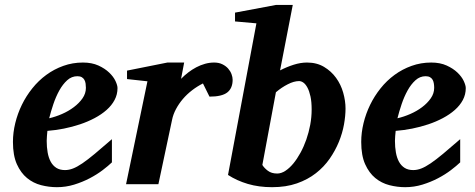

<svg xmlns="http://www.w3.org/2000/svg" viewBox="-20 -757 1951 789"><path d="M333 -396Q333 -404.8 331.8 -413.3Q330.6 -421.9 326.9 -428.7Q323.2 -435.5 316.2 -439.7Q309.1 -443.8 297.9 -443.8Q274.4 -443.8 256.1 -427.2Q237.8 -410.6 223.6 -385Q209.5 -359.4 199.2 -328.9Q189 -298.3 182.1 -271Q208 -276.9 234.9 -288.6Q261.7 -300.3 283.4 -316.7Q305.2 -333 319.1 -353Q333 -373 333 -396ZM462.9 -395Q462.9 -368.7 450.9 -346.2Q439 -323.7 418 -305.2Q397 -286.6 368.9 -271.7Q340.8 -256.8 308.8 -246.1Q276.9 -235.4 242.4 -228.5Q208 -221.7 174.8 -219.2Q173.8 -210 172.9 -198.2Q171.9 -186.5 171.9 -178.2Q171.9 -152.3 175.8 -130.4Q179.7 -108.4 188.5 -92.3Q197.3 -76.2 211.7 -67.1Q226.1 -58.1 247.1 -58.1Q263.2 -58.1 279.8 -64.5Q296.4 -70.8 318.4 -85.7Q340.3 -100.6 369.6 -125Q398.9 -149.4 439.9 -185.1V-89.8Q425.3 -75.7 401.9 -57.9Q378.4 -40 348.6 -24.4Q318.8 -8.8 284.7 1.7Q250.5 12.2 213.9 12.2Q181.2 12.2 148.9 3.9Q116.7 -4.4 91.1 -25.4Q65.4 -46.4 49.3 -82.3Q33.2 -118.2 33.2 -173.8Q33.2 -211.9 42.7 -251Q52.2 -290 69.8 -326.2Q87.4 -362.3 112.8 -394Q138.2 -425.8 170.2 -449.2Q202.1 -472.7 240.2 -486.3Q278.3 -500 320.8 -500Q357.4 -500 384.3 -487.8Q411.1 -475.6 428.7 -458.7Q446.3 -441.9 454.6 -424.1Q462.9 -406.2 462.9 -395Z M936 -429.2Q936 -394.5 914.1 -377.2Q892.1 -359.9 840.8 -359.9L814 -414.1Q790.5 -402.3 769.3 -386Q748 -369.6 731.4 -350.1Q714.8 -330.6 703.1 -308.6Q691.4 -286.6 687 -264.2L630.9 0H498L585.9 -422.9L502 -432.1V-466.8L668 -500H736.8L724.1 -433.1Q737.3 -446.8 753.2 -459Q769 -471.2 786.6 -480.5Q804.2 -489.7 822.8 -494.9Q841.3 -500 859.9 -500Q879.4 -500 893.8 -492.9Q908.2 -485.8 917.5 -475.3Q926.8 -464.8 931.4 -452.4Q936 -439.9 936 -429.2Z M1260.7 -307.1Q1260.7 -338.4 1255.9 -360.6Q1251 -382.8 1243.4 -397Q1235.8 -411.1 1226.8 -417.5Q1217.8 -423.8 1209 -423.8Q1188 -423.8 1162.4 -410.6Q1136.7 -397.5 1113.8 -377.9L1058.1 -79.1Q1065.9 -66.4 1080.8 -55.2Q1095.7 -43.9 1119.1 -43.9Q1135.7 -43.9 1152.6 -54.9Q1169.4 -65.9 1185.1 -84.7Q1200.7 -103.5 1214.6 -128.9Q1228.5 -154.3 1238.8 -183.6Q1249 -212.9 1254.9 -244.4Q1260.7 -275.9 1260.7 -307.1ZM1399.9 -311Q1399.9 -281.2 1393.6 -245.6Q1387.2 -210 1372.6 -174.1Q1357.9 -138.2 1334.7 -104.7Q1311.5 -71.3 1278.1 -45.2Q1244.6 -19 1200 -3.4Q1155.3 12.2 1098.1 12.2Q1043.5 12.2 998.3 -1.2Q953.1 -14.6 917 -38.1L1033.7 -661.1L945.8 -668.9V-705.1L1114.7 -736.8H1183.1L1130.9 -467.8Q1158.2 -481.9 1186.8 -491Q1215.3 -500 1241.7 -500Q1281.7 -500 1311.5 -482.2Q1341.3 -464.4 1361.1 -437Q1380.9 -409.7 1390.4 -376Q1399.9 -342.3 1399.9 -311Z M1764.2 -396Q1764.2 -404.8 1762.9 -413.3Q1761.7 -421.9 1758.1 -428.7Q1754.4 -435.5 1747.3 -439.7Q1740.2 -443.8 1729 -443.8Q1705.6 -443.8 1687.3 -427.2Q1668.9 -410.6 1654.8 -385Q1640.6 -359.4 1630.4 -328.9Q1620.1 -298.3 1613.3 -271Q1639.2 -276.9 1666 -288.6Q1692.9 -300.3 1714.6 -316.7Q1736.3 -333 1750.2 -353Q1764.2 -373 1764.2 -396ZM1894 -395Q1894 -368.7 1882.1 -346.2Q1870.1 -323.7 1849.1 -305.2Q1828.1 -286.6 1800 -271.7Q1772 -256.8 1740 -246.1Q1708 -235.4 1673.6 -228.5Q1639.2 -221.7 1606 -219.2Q1605 -210 1604 -198.2Q1603 -186.5 1603 -178.2Q1603 -152.3 1606.9 -130.4Q1610.8 -108.4 1619.6 -92.3Q1628.4 -76.2 1642.8 -67.1Q1657.2 -58.1 1678.2 -58.1Q1694.3 -58.1 1710.9 -64.5Q1727.5 -70.8 1749.5 -85.7Q1771.5 -100.6 1800.8 -125Q1830.1 -149.4 1871.1 -185.1V-89.8Q1856.4 -75.7 1833 -57.9Q1809.6 -40 1779.8 -24.4Q1750 -8.8 1715.8 1.7Q1681.6 12.2 1645 12.2Q1612.3 12.2 1580.1 3.9Q1547.9 -4.4 1522.2 -25.4Q1496.6 -46.4 1480.5 -82.3Q1464.4 -118.2 1464.4 -173.8Q1464.4 -211.9 1473.9 -251Q1483.4 -290 1501 -326.2Q1518.6 -362.3 1543.9 -394Q1569.3 -425.8 1601.3 -449.2Q1633.3 -472.7 1671.4 -486.3Q1709.5 -500 1752 -500Q1788.6 -500 1815.4 -487.8Q1842.3 -475.6 1859.9 -458.7Q1877.4 -441.9 1885.7 -424.1Q1894 -406.2 1894 -395Z"/></svg>

Font: Charis SIL Am
Style: Bold Italic
Weight: 700
Italic angle: -11°
Foundry: SIL International
Version: Version 5.000